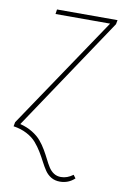

<svg xmlns="http://www.w3.org/2000/svg" viewBox="-94 -568 520 813"><g transform="rotate(10 166.5 -161.0)"><path d="M-11.2 0 -7.8 -18.1 315.9 -499H81.1L84 -519H344.2L340.8 -501L15.1 -14.2Q44.9 -6.8 68.4 7.6Q91.8 22 106.2 39.1Q120.6 56.2 131.8 75.4Q143.1 94.7 151.9 112.5Q160.6 130.4 169.9 145Q179.2 159.7 192.4 168.2Q205.6 176.8 223.1 176.8Q250 176.8 274.9 158.2L285.2 171.9Q258.8 196.8 222.2 196.8Q200.7 196.8 184.6 187.3Q168.5 177.7 157.7 161.9Q147 146 137.2 127Q127.4 107.9 115.2 87.6Q103 67.4 87.6 49.6Q72.3 31.7 46.9 18.3Q21.5 4.9 -11.2 0Z"/></g></svg>

Font: Fira Sans Compressed Thin
Style: Italic
Weight: 100
Width: 3
Italic angle: -8°
Designer: Carrois Corporate & Edenspiekermann AG
Foundry: Carrois Corporate GbR & Edenspiekermann AG
Version: Version 4.203;PS 004.203;hotconv 1.0.88;makeotf.lib2.5.64775